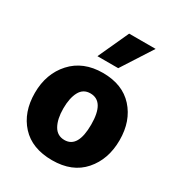

<svg xmlns="http://www.w3.org/2000/svg" viewBox="-214 -1022 1114 1203"><g transform="rotate(30 343.5 -420.5)"><path d="M119.1 -42.5Q40 -128.9 40 -268.1Q40 -407.2 123 -498.5Q206.1 -589.8 348.1 -589.8Q490.2 -589.8 569.3 -502.4Q648.4 -415 648.4 -276.4Q648.4 -137.7 568.8 -46.9Q489.3 43.9 343.8 43.9Q198.2 43.9 119.1 -42.5ZM347.7 -104.5Q445.3 -104.5 445.3 -272Q445.3 -439.5 343.8 -439.5Q292 -439.5 267.6 -393.6Q243.2 -347.7 243.2 -272.5Q243.2 -197.3 269 -150.9Q294.9 -104.5 347.7 -104.5ZM264.6 -663.1 366.2 -884.8H557.6L415 -663.1Z"/></g></svg>

Font: GenEi M Gothic v2 Black
Style: Regular
Weight: 900
Version: Version 2.0